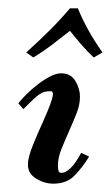

<svg xmlns="http://www.w3.org/2000/svg" viewBox="-20 -429 266 461"><path d="M127 -253Q150 -253 161 -234.5Q172 -216 172 -197Q172 -177 163.5 -156Q155 -135 145.5 -113.5Q136 -92 127.5 -71Q119 -50 119 -31Q119 -27 120 -20.5Q121 -14 127 -14Q135 -14 142.5 -19.5Q150 -25 156 -32.5Q162 -40 167 -48.5Q172 -57 175 -62L194 -53Q178 -27 159 -7.5Q140 12 108 12Q87 12 67 0Q47 -12 47 -34Q47 -51 59 -80.5Q71 -110 84 -138.5Q97 -167 104 -188.5Q111 -210 102 -210Q93 -210 87 -208.5Q81 -207 74.5 -202.5Q68 -198 59 -189.5Q50 -181 36 -167L24 -181Q31 -190 43.5 -202.5Q56 -215 71 -226.5Q86 -238 100.5 -245.5Q115 -253 127 -253ZM205 -291Q188 -307 173.5 -324Q159 -341 148 -355Q129 -340 107.5 -323.5Q86 -307 60 -291L43 -303Q73 -330 99.5 -356.5Q126 -383 148 -409H167Q188 -357 226 -303Z"/></svg>

Font: Lucien Schoenschriftv CAT
Style: Regular
Weight: 400
Designer: Lucian Bernhard 1928
Foundry: CAT-Fonts Peter Wiegel
Version: Version 1.000